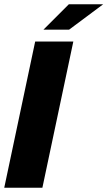

<svg xmlns="http://www.w3.org/2000/svg" viewBox="-39 -886 507 906"><path d="M127 -690H307L161 0H-19ZM286 -866H448L287 -746H166Z"/></svg>

Font: Decalotype Black Italic
Style: Regular
Weight: 900
Italic angle: -12°
Designer: Alfredo Marco Pradil
Foundry: Alfredo Marco Pradil
Version: Version 1.0